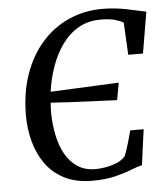

<svg xmlns="http://www.w3.org/2000/svg" viewBox="-54 -800 741 856"><g transform="rotate(-5 317.0 -372.0)"><path d="M325.5 8Q251.5 8 199.8 -18.8Q148 -45.5 116.2 -90.8Q84.5 -136 69.8 -192Q55 -248 55 -306.5Q55 -409 83.8 -491Q112.5 -573 164 -631.2Q215.5 -689.5 284.8 -720.5Q354 -751.5 435 -751.5Q466 -751.5 492.5 -748.5Q519 -745.5 542.5 -740.8Q566 -736 587.8 -731Q609.5 -726 630 -722L599 -537.5H533L525.5 -682Q511 -691 487.2 -697.8Q463.5 -704.5 422 -704.5Q367.5 -704.5 324.8 -680Q282 -655.5 251.2 -612.8Q220.5 -570 201.2 -516Q182 -462 174 -403.5L480 -417.5L466 -340.5Q442.5 -341.5 407 -343Q371.5 -344.5 330.2 -346.2Q289 -348 247.2 -350.2Q205.5 -352.5 170 -355Q169 -342 168.2 -329.2Q167.5 -316.5 168 -303.5Q169 -254.5 178.8 -207.8Q188.5 -161 209.2 -123.8Q230 -86.5 263.2 -64.5Q296.5 -42.5 344.5 -42.5Q365.5 -42.5 391.5 -47.2Q417.5 -52 441.2 -62.2Q465 -72.5 478 -89Q482.5 -100.5 487.2 -114.2Q492 -128 496.2 -142.8Q500.5 -157.5 504.8 -172.5Q509 -187.5 512.5 -201H572.5L551 -42Q529.5 -37 498.8 -24.8Q468 -12.5 425.2 -2.2Q382.5 8 325.5 8Z"/></g></svg>

Font: Merriweather 48pt
Style: Italic
Weight: 400
Italic angle: -7.8°
Version: Version 2.101